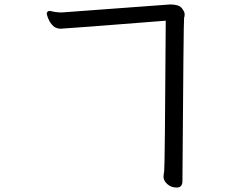

<svg xmlns="http://www.w3.org/2000/svg" viewBox="-20 -759 1040 863"><path d="M774 84Q749 84 732 68.5Q715 53 715 36Q715 26 718 10Q721 -6 725 -666Q283 -631 253 -630Q236 -630 223 -639Q199 -659 190 -696Q190 -710 205 -710Q231 -703 257 -703L745 -739Q784 -739 797 -722.5Q810 -706 810 -695Q810 -685 807.5 -679.5Q805 -674 800 55Q800 84 774 84Z"/></svg>

Font: LXGW WenKai Medium
Style: Regular
Weight: 500
Designer: LXGW / Fontworks Inc.
Foundry: LXGW / Fontworks Inc.
Version: Version 1.501; October 10, 2024